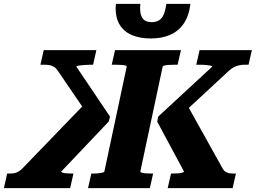

<svg xmlns="http://www.w3.org/2000/svg" viewBox="-76 -968 1316 988"><path d="M377 0 394 -75H404Q419 -75 432 -76.5Q445 -78 452.5 -80Q460 -82 461 -85L576 -625Q577 -631 558 -633Q539 -635 509 -635H499L516 -710H855L838 -635H828Q809 -635 794 -634Q779 -633 770.5 -631Q762 -629 761 -625L646 -85Q646 -82 653 -79.5Q660 -77 673.5 -76Q687 -75 703 -75H712L695 0ZM787 0 804 -75H811Q826 -75 839.5 -76Q853 -77 861.5 -79.5Q870 -82 871 -85L733 -342L738 -368L1016 -625Q1017 -628 1010.5 -629.5Q1004 -631 993.5 -632.5Q983 -634 971 -634.5Q959 -635 946 -635H934L951 -710H1220L1203 -635H1184Q1168 -635 1154.5 -632Q1141 -629 1128 -622.5Q1115 -616 1101 -603L829 -351L874 -452L1069 -102Q1075 -91 1082.5 -85.5Q1090 -80 1100 -77.5Q1110 -75 1123 -75H1138L1121 0ZM285 0H-56L-39 -75H-25Q-11 -75 0 -77.5Q11 -80 20.5 -86Q30 -92 41 -103L378 -452L390 -357L222 -603Q214 -616 203.5 -623Q193 -630 180.5 -632.5Q168 -635 151 -635H132L149 -710H420L403 -635H391Q374 -635 357 -633.5Q340 -632 329 -630.5Q318 -629 317 -625L490 -368L484 -343L239 -85Q238 -82 246 -79.5Q254 -77 267 -76Q280 -75 295 -75H302ZM521 -948Q520 -943 519.5 -937Q519 -931 519 -925Q519 -874 541 -839Q563 -804 604 -787Q645 -770 701 -770Q756 -770 799 -788.5Q842 -807 869 -846Q896 -885 904 -948H780Q775 -913 766 -892.5Q757 -872 741.5 -863Q726 -854 705 -854Q683 -854 669 -863Q655 -872 649 -892.5Q643 -913 646 -948Z"/></svg>

Font: Roboto Serif
Style: Bold Italic
Weight: 700
Italic angle: -10°
Designer: Greg Gazdowicz
Foundry: Commercial Type
Version: Version 1.008